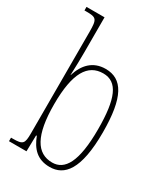

<svg xmlns="http://www.w3.org/2000/svg" viewBox="-190 -845 820 941"><g transform="rotate(30 219.5 -375.0)"><path d="M249 10C332 10 391 -56 391 -267C391 -466 343 -544 248 -544C176 -544 134 -498 114 -432H113C115 -475 116 -526 116 -561V-760H14V-740H23C81 -740 88 -735 88 -661V-87C88 -28 81 -20 24 -20H14V0H113L115 -91H119C142 -31 178 10 249 10ZM249 -15C162 -15 115 -91 115 -268C115 -445 162 -519 249 -519C330 -519 363 -441 363 -269C363 -84 320 -15 249 -15Z"/></g></svg>

Font: Noto Serif Devanagari ExtraCondensed Thin
Style: Regular
Weight: 100
Width: 2
Designer: Universal Thirst, Indian Type Foundry and the Monotype Design Team
Foundry: Monotype Imaging Inc.
Version: Version 2.004